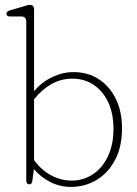

<svg xmlns="http://www.w3.org/2000/svg" viewBox="-20 -744 555 775"><path d="M117.5 -705.5V-376.5Q149 -413 191 -433Q233 -453 277 -453Q334.5 -453 378.5 -424.5Q422.5 -396 447.5 -345Q472.5 -294 472.5 -226Q472.5 -150.5 444.2 -97.8Q416 -45 369.2 -17.2Q322.5 10.5 266 10.5Q222 10.5 183 -9.2Q144 -29 117 -61.5L110.5 -14Q109 0 98 0Q86 0 86 -16.5V-655Q86 -677.5 66 -677.5H21Q6 -677.5 6 -689Q6 -698 21 -702.5L72.5 -717.5Q81.5 -720 88.2 -722.2Q95 -724.5 99.5 -724.5Q117.5 -724.5 117.5 -705.5ZM273 -426.5Q225.5 -426.5 186.5 -404Q147.5 -381.5 117.5 -343V-98Q146 -58 186 -36.5Q226 -15 269.5 -15Q316 -15 354.2 -40Q392.5 -65 415.2 -112Q438 -159 438 -224.5Q438 -286.5 416.5 -331.8Q395 -377 357.8 -401.8Q320.5 -426.5 273 -426.5Z"/></svg>

Font: Fraunces 72pt SuperSoft Thin
Style: Regular
Weight: 100
Version: Version 1.000;[b76b70a41]